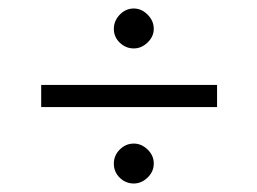

<svg xmlns="http://www.w3.org/2000/svg" viewBox="-20 -465 606 452"><path d="M77 -265H491V-213H77ZM248 -80Q248 -99 262 -113Q276 -127 295 -127Q313 -127 327.5 -113Q342 -99 342 -80Q342 -61 327.5 -47Q313 -33 295 -33Q276 -33 262 -46.5Q248 -60 248 -80ZM295 -445Q313 -445 327.5 -430.5Q342 -416 342 -397Q342 -379 327.5 -365Q313 -351 295 -351Q276 -351 262 -364.5Q248 -378 248 -397Q248 -416 262 -430.5Q276 -445 295 -445Z"/></svg>

Font: Quattrocento Sans
Style: Regular
Weight: 400
Designer: Pablo Impallari
Foundry: Pablo Impallari, Igino Marini, Brenda Gallo
Version: Version 2.000